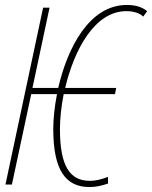

<svg xmlns="http://www.w3.org/2000/svg" viewBox="-20 -745 614 775"><path d="M341 10C366 10 389 5 416 -4V-31C387 -20 364 -15 343 -15C261 -15 222 -76 222 -224C222 -265 227 -314 237 -365H444L449 -390H243C279 -542 361 -700 490 -700C520 -700 544 -692 558 -678L574 -700C555 -715 531 -725 492 -725C340 -725 252 -551 215 -390H111L180 -714H154L2 0H28L106 -365H210C200 -314 195 -265 195 -224C195 -58 245 10 341 10Z"/></svg>

Font: Noto Sans ExtraCondensed Thin
Style: Italic
Weight: 100
Width: 2
Italic angle: -12°
Designer: Monotype Design Team
Foundry: Monotype Imaging Inc.
Version: Version 2.013